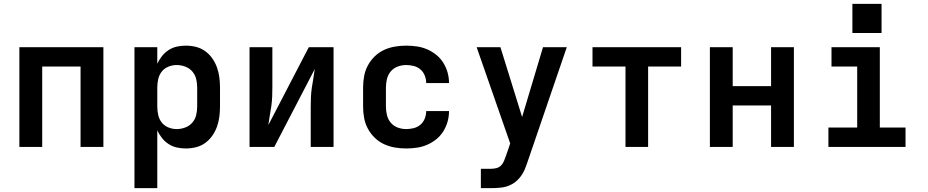

<svg xmlns="http://www.w3.org/2000/svg" viewBox="-20 -766 4840 1001"><path d="M81 0V-520H519V0H400V-419H200V0Z M681 215V-520H800V-434Q810 -455 824.5 -473.5Q839 -492 859 -505Q879 -518 902 -523Q925 -528 949 -528Q976 -528 1002 -521.5Q1028 -515 1049.5 -499.5Q1071 -484 1086.5 -462Q1102 -440 1111 -415Q1120 -390 1123.5 -363.5Q1127 -337 1127 -310V-210Q1127 -183 1123.5 -156.5Q1120 -130 1111 -105Q1102 -80 1086.5 -58Q1071 -36 1049.5 -20.5Q1028 -5 1002 1.5Q976 8 949 8Q925 8 902 3Q879 -2 859 -15Q839 -28 824.5 -46.5Q810 -65 800 -86V215ZM901 -93Q923 -93 945 -101Q967 -109 982 -126Q997 -143 1002.5 -165Q1008 -187 1008 -210V-310Q1008 -333 1002.5 -355Q997 -377 982 -394Q967 -411 945 -419Q923 -427 901 -427Q879 -427 858 -418.5Q837 -410 823.5 -393Q810 -376 805 -354Q800 -332 800 -310V-210Q800 -188 805 -166Q810 -144 823.5 -127Q837 -110 858 -101.5Q879 -93 901 -93Z M1281 0V-520H1400V-312Q1400 -287 1399 -262Q1398 -237 1394.5 -212.5Q1391 -188 1386.5 -163.5Q1382 -139 1379 -114L1590 -520H1719V0H1600V-208Q1600 -233 1601 -258Q1602 -283 1605.5 -307.5Q1609 -332 1613.5 -356.5Q1618 -381 1621 -406L1410 0Z M2098 8Q2068 8 2038.5 3Q2009 -2 1982 -14.5Q1955 -27 1933.5 -48Q1912 -69 1898 -95Q1884 -121 1878.5 -150.5Q1873 -180 1873 -210V-310Q1873 -340 1878.5 -369.5Q1884 -399 1898 -425Q1912 -451 1933.5 -472Q1955 -493 1982 -505.5Q2009 -518 2038.5 -523Q2068 -528 2098 -528Q2125 -528 2153 -524Q2181 -520 2206.5 -509Q2232 -498 2254 -480.5Q2276 -463 2291 -439Q2306 -415 2313.5 -388Q2321 -361 2321 -333Q2321 -333 2321 -333Q2321 -333 2321 -333H2202Q2202 -333 2202 -333Q2202 -333 2202 -333Q2202 -353 2194.5 -372Q2187 -391 2172 -404Q2157 -417 2137 -422Q2117 -427 2098 -427Q2075 -427 2053.5 -419Q2032 -411 2017.5 -394Q2003 -377 1997.5 -354.5Q1992 -332 1992 -310V-210Q1992 -188 1997.5 -165.5Q2003 -143 2017.5 -126Q2032 -109 2053.5 -101Q2075 -93 2098 -93Q2117 -93 2137 -98Q2157 -103 2172 -116Q2187 -129 2194.5 -148Q2202 -167 2202 -187Q2202 -187 2202 -187Q2202 -187 2202 -187H2321Q2321 -187 2321 -187Q2321 -187 2321 -187Q2321 -159 2313.5 -132Q2306 -105 2291 -81Q2276 -57 2254 -39.5Q2232 -22 2206.5 -11Q2181 0 2153 4Q2125 8 2098 8Z M2487 215V114H2539Q2554 114 2568 110.5Q2582 107 2592 97Q2602 87 2607.5 73.5Q2613 60 2618 46L2640 -18L2465 -520H2589L2702 -156L2811 -520H2935L2730 79Q2727 89 2723 99Q2719 109 2715 119Q2704 144 2686 164.5Q2668 185 2644 197Q2620 209 2593 212Q2566 215 2539 215Z M3241 0V-419H3069V-520H3531V-419H3359V0Z M3681 0V-520H3800V-317H4000V-520H4119V0H4000V-216H3800V0Z M4299 0V-101H4449V-419H4315V-520H4567V-101H4701V0ZM4576 -594H4424V-746H4576Z"/></svg>

Font: Iosevka SS04 Extended
Style: Bold
Weight: 700
Width: 7
Monospace: yes
Designer: Belleve Invis
Foundry: Belleve Invis
Version: Version 19.0.0; ttfautohint (v1.8.4)